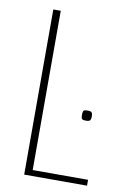

<svg xmlns="http://www.w3.org/2000/svg" viewBox="-75 -665 452 710"><g transform="rotate(10 151.5 -310.0)"><path d="M67 -620H95V-22H303V0H67ZM257 -236Q243 -236 241 -241Q239 -246 239 -254Q239 -264 241 -269Q243 -274 257 -274Q270 -274 273 -269Q276 -264 276 -254Q276 -246 273 -241Q270 -236 257 -236Z"/></g></svg>

Font: Smooch Sans Thin ExtraLight
Style: Regular
Weight: 250
Version: Version 1.010